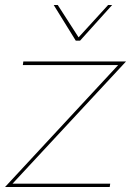

<svg xmlns="http://www.w3.org/2000/svg" viewBox="-27 -745 522 765"><path d="M-6.8 0 443.8 -485.8H64L65.9 -500H475.1L22.9 -13.2H412.1L410.2 0ZM187 -725.1H203.1L286.1 -596.2L403.8 -725.1H419.9L292 -583H274.9Z"/></svg>

Font: Human Sans Thin
Style: Italic
Weight: 100
Italic angle: -8°
Designer: Tim Radville
Foundry: Continuum
Version: Version 1.000;FEAKit 1.0